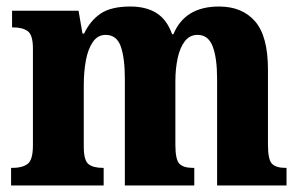

<svg xmlns="http://www.w3.org/2000/svg" viewBox="-20 -569 921 589"><path d="M14 0V-54H19Q48 -54 64.5 -66Q81 -78 81 -123V-420Q81 -462 65 -473.5Q49 -485 20 -485H17V-536H221L233 -466H238Q257 -506 289 -527.5Q321 -549 380 -549Q428 -549 460 -529Q492 -509 508 -464H512Q547 -549 652 -549Q723 -549 762.5 -503.5Q802 -458 802 -356V-125Q802 -79 814.5 -66.5Q827 -54 856 -54H859V0H646V-327Q646 -391 632.5 -426.5Q619 -462 586 -462Q562 -462 547 -442.5Q532 -423 525 -390.5Q518 -358 518 -320V-125Q518 -79 530.5 -66.5Q543 -54 572 -54H576V0H363V-327Q363 -391 350.5 -426.5Q338 -462 304 -462Q280 -462 265 -440.5Q250 -419 243.5 -384Q237 -349 237 -308V-119Q237 -77 251.5 -65.5Q266 -54 296 -54H298V0Z"/></svg>

Font: Noto Serif Bengali Condensed ExtraBold
Style: Regular
Weight: 800
Width: 3
Designer: Juan Bruce, Universal Thirst, Indian Type Foundry and the Monotype Design Team.
Foundry: Monotype Imaging Inc.
Version: Version 2.003; ttfautohint (v1.8.4.7-5d5b)